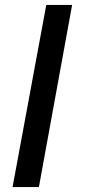

<svg xmlns="http://www.w3.org/2000/svg" viewBox="-20 -750 347 780"><path d="M168 -730 31 10H138L273 -730Z"/></svg>

Font: GradeGX
Style: Regular
Weight: 100
Width: 1
Designer: Adam Twardoch
Foundry: Adam Twardoch
Version: Version 2.002; DEVELOPMENT